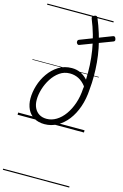

<svg xmlns="http://www.w3.org/2000/svg" viewBox="-210 -1101 1078 1685"><g transform="rotate(15 329.5 -258.5)"><path d="M248 19Q192 19 152.5 -4.5Q113 -28 92.5 -70.5Q72 -113 72 -168Q72 -225 90.5 -286Q109 -347 146 -400Q183 -453 235.5 -486Q288 -519 356 -519Q399 -519 434.5 -502.5Q470 -486 500 -453Q503 -519 499.5 -584.5Q496 -650 485.5 -716.5Q475 -783 456 -850Q437 -917 409 -985Q406 -995 410 -1001.5Q414 -1008 425 -1013Q448 -1024 456 -1005Q483 -940 503 -876Q523 -812 535.5 -749Q548 -686 553.5 -623.5Q559 -561 559 -499.5Q559 -438 553 -377Q548 -291 523 -218.5Q498 -146 457 -93Q416 -40 362.5 -10.5Q309 19 248 19ZM254 -31Q300 -31 342 -56.5Q384 -82 417 -128Q450 -174 471 -235.5Q492 -297 496 -370Q497 -377 498 -382Q499 -387 498 -392Q467 -432 430.5 -450.5Q394 -469 351 -469Q299 -469 258 -440Q217 -411 188 -365.5Q159 -320 143.5 -268.5Q128 -217 128 -170Q128 -128 143.5 -96.5Q159 -65 187 -48Q215 -31 254 -31ZM365 -732Q357 -728 349.5 -732.5Q342 -737 338 -749Q337 -759 339.5 -765.5Q342 -772 351 -775L631 -883Q650 -890 657 -865Q660 -855 658 -849Q656 -843 647 -839ZM0 490H603V500H0ZM0 -20H603V0H0ZM0 -505H603V-500H0ZM0 -1010H603V-1000H0Z"/></g></svg>

Font: Playwrite RO Guides
Style: Regular
Weight: 400
Designer: Veronika Burian, José Scaglione
Foundry: TypeTogether
Version: Version 1.003